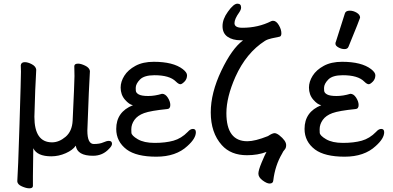

<svg xmlns="http://www.w3.org/2000/svg" viewBox="-20 -828 2136 1044"><path d="M139 196Q123 196 99 185.5Q75 175 74 158Q78 108 86 -150Q94 -408 94 -438L93 -473Q95 -490 115 -490Q132 -490 153.5 -478.5Q175 -467 177 -449Q177 -433 175 -407Q172 -373 167 -193Q167 -54 263 -54Q301 -54 336.5 -84Q372 -114 375 -172Q385 -384 385 -414L384 -468Q384 -482 405 -482Q420 -482 443 -471Q466 -460 469 -442Q464 -367 455 -118Q455 -45 490 -45Q522 -45 541 -53.5Q560 -62 572 -62Q589 -62 589 -46Q589 -35 574 -20Q539 19 486 19Q400 19 392 -36Q376 -12 337.5 5Q299 22 259 22Q182 22 161 -22L159 130V183Q159 196 139 196Z M830 24Q722 24 669 -15Q612 -58 612 -127Q612 -220 703 -256Q683 -259 659.5 -286Q636 -313 636 -352Q636 -384 656 -416Q676 -448 716.5 -470Q757 -492 816 -492Q922 -492 974 -452Q997 -434 997 -419Q997 -398 983 -384Q969 -370 961 -370Q951 -370 936 -385Q902 -419 820 -419Q764 -419 741 -395.5Q718 -372 718 -350Q718 -348 718.5 -335.5Q719 -323 734.5 -314.5Q750 -306 786 -306Q822 -306 861 -318Q879 -318 892.5 -297Q906 -276 906 -257Q906 -236 889 -235Q799 -226 763.5 -213Q728 -200 711 -176Q694 -152 694 -125Q694 -122 694.5 -106.5Q695 -91 729 -71Q763 -51 821 -51Q880 -51 923 -63Q966 -75 1001 -111Q1015 -127 1029 -127Q1045 -127 1045 -109Q1045 -75 999 -34Q937 24 830 24Z M1446 170Q1431 170 1408 153Q1385 136 1385 116Q1385 98 1402.5 56Q1420 14 1429 -2Q1382 16 1323 16Q1235 16 1186 -39Q1126 -106 1126 -217Q1126 -323 1183.5 -443.5Q1241 -564 1301 -608H1302Q1302 -609 1289 -609Q1245 -609 1217.5 -628Q1190 -647 1190 -686Q1190 -724 1219 -764Q1250 -808 1271 -808Q1291 -808 1291 -787Q1291 -776 1281 -761Q1255 -725 1255 -702Q1255 -677 1298 -677Q1384 -677 1455 -713Q1460 -715 1465 -715Q1482 -715 1496 -691.5Q1510 -668 1510 -647Q1510 -629 1498 -628Q1479 -624 1457.5 -619.5Q1436 -615 1421 -606Q1319 -541 1260 -410Q1211 -299 1211 -213Q1211 -60 1325 -60Q1367 -60 1437 -88Q1461 -104 1473 -104Q1483 -104 1498 -93Q1536 -63 1536 -39Q1536 -23 1527.5 -14Q1519 -5 1514 7Q1476 71 1466 153Q1465 170 1446 170Z M1854 24Q1746 24 1693 -15Q1636 -58 1636 -127Q1636 -220 1727 -256Q1707 -259 1683.5 -286Q1660 -313 1660 -352Q1660 -384 1680 -416Q1700 -448 1740.5 -470Q1781 -492 1840 -492Q1946 -492 1998 -452Q2021 -434 2021 -419Q2021 -398 2007 -384Q1993 -370 1985 -370Q1975 -370 1960 -385Q1926 -419 1844 -419Q1788 -419 1765 -395.5Q1742 -372 1742 -350Q1742 -348 1742.5 -335.5Q1743 -323 1758.5 -314.5Q1774 -306 1810 -306Q1846 -306 1885 -318Q1903 -318 1916.5 -297Q1930 -276 1930 -257Q1930 -236 1913 -235Q1823 -226 1787.5 -213Q1752 -200 1735 -176Q1718 -152 1718 -125Q1718 -122 1718.5 -106.5Q1719 -91 1753 -71Q1787 -51 1845 -51Q1904 -51 1947 -63Q1990 -75 2025 -111Q2039 -127 2053 -127Q2069 -127 2069 -109Q2069 -75 2023 -34Q1961 24 1854 24ZM1853 -561Q1837 -561 1820.5 -570Q1804 -579 1804 -590Q1804 -598 1806 -600L1855 -754Q1859 -770 1882 -770Q1901 -770 1919.5 -759Q1938 -748 1938 -732Q1938 -728 1875 -574Q1870 -561 1853 -561Z"/></svg>

Font: ToneOZ-Pinyin-WenKai-Medium
Style: Medium
Weight: 700
Designer: Fontworks Inc.
Foundry: ToneOZ
Version: Version 0.240331